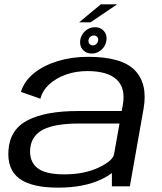

<svg xmlns="http://www.w3.org/2000/svg" viewBox="-20 -856 746 882"><path d="M494 0V-61Q475 -46.5 448.5 -33.5Q367 6 247 6Q124.5 6 68.2 -36.2Q12 -78.5 19 -167Q26 -262 107.8 -304Q189.5 -346 339 -346H539L544.5 -376Q557.5 -451.5 515.8 -490.5Q474 -529.5 381.5 -529.5Q328.5 -529.5 283.2 -513.5Q238 -497.5 206.8 -469Q175.5 -440.5 165.5 -402.5L76 -434Q91.5 -484 136.5 -520Q181.5 -556 245.8 -575.5Q310 -595 384.5 -595Q540 -595 599.8 -532.8Q659.5 -470.5 639.5 -356.5L576.5 0ZM504 -148 529 -288.5H342Q234 -288.5 179.8 -261.5Q125.5 -234.5 119 -175Q113 -118 149 -86.5Q185 -55 275 -55Q366.5 -55 432.5 -86Q498.5 -117 504 -148ZM401 -610Q375.5 -610 360.2 -627.5Q345 -645 348.5 -671Q352 -696 371.2 -713.5Q390.5 -731 416.5 -731Q442 -731 457.2 -713.5Q472.5 -696 469 -671Q465.5 -645 446.2 -627.5Q427 -610 401 -610ZM406 -647.5Q415.5 -647.5 422.8 -654.2Q430 -661 431 -671Q432 -680.5 426.2 -686.8Q420.5 -693 411.5 -693Q402 -693 394.8 -686.8Q387.5 -680.5 386.5 -671Q385.5 -661 391.2 -654.2Q397 -647.5 406 -647.5ZM343.5 -753.5 443 -836H518L396 -753.5Z"/></svg>

Font: Anybody ExtraExpanded Regular
Style: Italic
Weight: 400
Width: 8
Italic angle: -10°
Designer: Tyler Finck
Foundry: Etcetera Type Company
Version: Version 1.010; ttfautohint (v1.8.3) -l 8 -r 50 -G 200 -x 14 